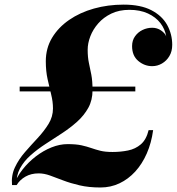

<svg xmlns="http://www.w3.org/2000/svg" viewBox="-20 -780 764 830"><path d="M32 20Q28 -21.5 44.5 -56.5Q61 -91.5 88 -122.5Q115 -153.5 142.8 -183.2Q170.5 -213 189.8 -244.2Q209 -275.5 209 -311Q209 -340.5 201.2 -371.5Q193.5 -402.5 185.8 -437.5Q178 -472.5 178 -515Q178 -571.5 205 -616.5Q232 -661.5 278.8 -693.8Q325.5 -726 386 -743Q446.5 -760 514.5 -760Q588 -760 634.5 -735.8Q681 -711.5 702.8 -671.8Q724.5 -632 724.5 -586Q724.5 -558 712.2 -537.5Q700 -517 680.2 -505.5Q660.5 -494 638 -494Q604.5 -494 577.8 -516.5Q551 -539 551 -580.5Q551 -605.5 563.8 -623.2Q576.5 -641 596.2 -650.5Q616 -660 638 -660Q659.5 -660 676.5 -648.2Q693.5 -636.5 698.5 -622.5Q693.5 -654 673.5 -680Q653.5 -706 619.5 -721.8Q585.5 -737.5 539.5 -737.5Q495 -737.5 461.2 -721.2Q427.5 -705 404.8 -679Q382 -653 370.5 -623Q359 -593 359 -565Q359 -533 364.2 -508.5Q369.5 -484 374.8 -457Q380 -430 380 -390Q380 -347 361.8 -314Q343.5 -281 313.8 -254.2Q284 -227.5 248.2 -204Q212.5 -180.5 177.2 -157.8Q142 -135 112.8 -109.2Q83.5 -83.5 66.5 -52Q49.5 -20.5 51 20ZM414.5 30.5Q363.5 30.5 324 21.2Q284.5 12 253.2 0Q222 -12 196.5 -21.2Q171 -30.5 147 -30.5Q114.5 -30.5 90 -16.5Q65.5 -2.5 52 20H39.5Q52.5 -15.5 77.5 -47.2Q102.5 -79 134.8 -103.8Q167 -128.5 202.5 -142.8Q238 -157 272 -157Q309 -157 332.5 -151.8Q356 -146.5 374.5 -140Q393 -133.5 414 -128.2Q435 -123 466.5 -123Q501.5 -123 533.5 -129.5Q565.5 -136 589 -156.2Q612.5 -176.5 622.5 -217.5H642Q634.5 -162 614.5 -116.5Q594.5 -71 564.5 -38.2Q534.5 -5.5 496.5 12.5Q458.5 30.5 414.5 30.5ZM65 -385V-405.5H565V-385Z"/></svg>

Font: Bodoni Moda
Style: Bold Italic
Weight: 700
Italic angle: -13°
Version: Version 2.004